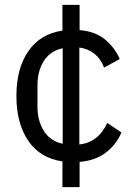

<svg xmlns="http://www.w3.org/2000/svg" viewBox="-20 -650 554 784"><path d="M235 114V9Q144 -4 95.5 -75Q47 -146 47 -258Q47 -371 96 -441.5Q145 -512 235 -525V-630H305V-527Q368 -522 408 -489.5Q448 -457 469 -409L405 -374Q378 -445 304 -456V-60Q382 -69 418 -148L476 -109Q454 -58 411 -26Q368 6 305 11V114ZM133 -214Q133 -157 159 -115.5Q185 -74 236 -63V-453Q185 -442 159 -401Q133 -360 133 -302Z"/></svg>

Font: IBM Plex Sans Arabic
Style: Regular
Weight: 400
Designer: Mike Abbink, Paul van der Laan, Pieter van Rosmalen, Wael Morcos, Khajak Apelian
Foundry: Bold Monday
Version: Version 1.1